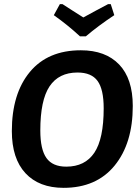

<svg xmlns="http://www.w3.org/2000/svg" viewBox="-20 -894 671 924"><path d="M513 -874 530 -821Q453 -770 393 -719H365Q308 -772 239 -821L268 -874H281Q293 -866 327.5 -844Q362 -822 381 -810Q402 -822 443.5 -844Q485 -866 500 -874ZM369 -652Q488 -652 553.5 -583.5Q619 -515 619 -384Q619 -204 531.5 -97Q444 10 286 10Q168 10 102.5 -60.5Q37 -131 37 -263Q37 -443 123.5 -547.5Q210 -652 369 -652ZM353 -545Q263 -545 218.5 -478.5Q174 -412 174 -266Q174 -175 203.5 -133.5Q233 -92 299 -92Q389 -92 434 -159Q479 -226 479 -373Q479 -464 449.5 -504.5Q420 -545 353 -545Z"/></svg>

Font: Alegreya Sans
Style: Bold Italic
Weight: 700
Italic angle: -7°
Designer: Juan Pablo del Peral
Foundry: Huerta Tipografica
Version: Version 2.007